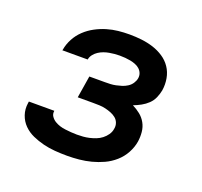

<svg xmlns="http://www.w3.org/2000/svg" viewBox="-99 -640 798 760"><g transform="rotate(20 300.0 -260.0)"><path d="M255 8Q229 8 203.5 6Q178 4 154 -2Q130 -8 107.5 -18Q85 -28 68 -45Q51 -62 43 -85.5Q35 -109 39 -135L40 -142H147V-140Q145 -128 152 -118Q159 -108 169 -102Q179 -96 190 -92.5Q201 -89 213.5 -87.5Q226 -86 238.5 -85Q251 -84 263 -84Q276 -84 289 -85Q302 -86 315 -89Q328 -92 341 -97Q354 -102 365 -110.5Q376 -119 384 -130.5Q392 -142 394 -155Q397 -169 392.5 -181Q388 -193 378.5 -200.5Q369 -208 357.5 -212.5Q346 -217 333.5 -220Q321 -223 307.5 -223.5Q294 -224 281 -224H216L231 -317H296Q308 -317 319.5 -317.5Q331 -318 342.5 -320.5Q354 -323 365.5 -326.5Q377 -330 388 -337Q399 -344 406 -354.5Q413 -365 415 -376Q417 -388 413 -398Q409 -408 401 -415Q393 -422 382.5 -426Q372 -430 361.5 -432Q351 -434 339.5 -435Q328 -436 316 -436Q305 -436 294.5 -435Q284 -434 272.5 -432Q261 -430 250 -426Q239 -422 229 -415.5Q219 -409 211.5 -399.5Q204 -390 202 -379V-378H95L96 -381Q100 -405 112 -427.5Q124 -450 142.5 -467.5Q161 -485 183.5 -497Q206 -509 229.5 -516Q253 -523 276.5 -525.5Q300 -528 324 -528Q350 -528 375.5 -525Q401 -522 424.5 -514.5Q448 -507 468.5 -493.5Q489 -480 502.5 -460Q516 -440 520.5 -415Q525 -390 521 -364Q518 -348 511 -332Q504 -316 491.5 -304Q479 -292 463.5 -283.5Q448 -275 432 -269Q450 -260 465 -248Q480 -236 489.5 -219Q499 -202 501 -181.5Q503 -161 500 -141Q496 -116 483 -92Q470 -68 449.5 -50Q429 -32 405 -21Q381 -10 356 -3.5Q331 3 305.5 5.5Q280 8 255 8Z"/></g></svg>

Font: Iosevka Aile Semibold Oblique
Style: Regular
Weight: 600
Italic angle: -9°
Designer: Belleve Invis
Foundry: Belleve Invis
Version: Version 31.1.0; ttfautohint (v1.8.4)